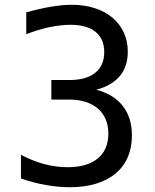

<svg xmlns="http://www.w3.org/2000/svg" viewBox="-20 -762 642 796"><path d="M459.5 -43Q492.7 -70.8 509.8 -110.6Q526.9 -150.4 526.9 -200.2Q526.9 -274.4 489 -322.8Q451.2 -371.1 378.9 -390.1Q443.4 -406.7 476.6 -446.5Q509.8 -486.3 509.8 -547.9Q509.8 -591.3 493.2 -627.2Q476.6 -663.1 445.8 -689Q415 -714.8 372.1 -728.5Q329.1 -742.2 277.8 -742.2Q240.2 -742.2 194.3 -734.6Q148.4 -727.1 88.9 -710.9V-620.1Q139.6 -640.1 186.5 -649.7Q233.4 -659.2 272 -659.2Q340.3 -659.2 376.2 -629.9Q412.1 -600.6 412.1 -545.9Q412.1 -489.7 374.5 -460Q336.9 -430.2 268.1 -430.2H192.9V-349.1H268.1Q304.7 -349.1 334.7 -339.6Q364.7 -330.1 385.7 -312Q406.7 -293.9 418 -267.6Q429.2 -241.2 429.2 -208Q429.2 -141.6 385.5 -105.2Q341.8 -68.8 259.8 -68.8Q164.6 -68.8 66.9 -120.1V-22Q117.2 -4.4 169.4 4.9Q221.7 14.2 270 14.2Q330.1 14.2 378.2 -0.5Q426.3 -15.1 459.5 -43Z"/></svg>

Font: Hack Dev
Style: Regular
Weight: 400
Designer: Christopher Simpkins
Foundry: Christopher Simpkins
Version: Version 2.0315